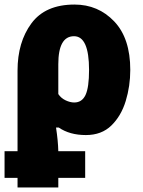

<svg xmlns="http://www.w3.org/2000/svg" viewBox="-22 -583 629 843"><path d="M234 -170V-301Q234 -424 303 -424Q369 -424 369 -276Q369 -199 353.5 -166Q338 -133 304 -133Q286 -133 266 -142.5Q246 -152 234 -170ZM234 240V198H352V81H234Q233 36 224 -23H236Q284 10 355 10Q424 10 467 -32Q510 -74 530 -139.5Q550 -205 550 -276Q550 -415 479.5 -489Q409 -563 305 -563Q177 -563 116 -480.5Q55 -398 55 -273V81H-2V198H55V240Z"/></svg>

Font: Noto Sans UI SemiCondensed Black
Style: Regular
Weight: 900
Width: 4
Designer: Monotype Design Team
Foundry: Monotype Imaging Inc.
Version: 1.001